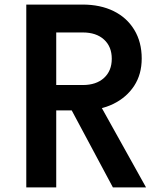

<svg xmlns="http://www.w3.org/2000/svg" viewBox="-20 -820 690 840"><path d="M95 0V-800H341Q419 -800 477 -771.5Q535 -743 567.5 -689.5Q600 -636 600 -564Q600 -495 567 -444.5Q534 -394 476 -365.5Q418 -337 341 -337H226V0ZM474 0 282 -359H419L619 0ZM226 -448H342Q401 -448 435 -479Q469 -510 469 -563Q469 -616 435 -647Q401 -678 342 -678H226Z"/></svg>

Font: Martian Mono SemiCondensed Medium
Style: Regular
Weight: 500
Width: 4
Designer: Roman Shamin
Foundry: Evil Martians
Version: Version 1.000